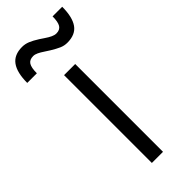

<svg xmlns="http://www.w3.org/2000/svg" viewBox="-308 -766 804 804"><g transform="rotate(-45 93.5 -364.0)"><path d="M61 -520H127V0H61ZM20 -728Q38 -728 55 -721Q72 -714 94 -700Q99 -697 113.5 -687Q128 -677 140 -671.5Q152 -666 162 -666Q183 -666 192 -680.5Q201 -695 201 -728H258Q258 -667 236.5 -636.5Q215 -606 167 -606Q149 -606 133 -613Q117 -620 94 -634Q87 -638 73 -647.5Q59 -657 47.5 -662.5Q36 -668 26 -668Q4 -668 -5 -653.5Q-14 -639 -14 -606H-71Q-71 -667 -49 -697.5Q-27 -728 20 -728Z"/></g></svg>

Font: Aspekta 300
Style: Regular
Weight: 300
Designer: Ivo Dolenc
Version: Version 2.000